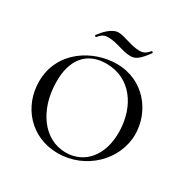

<svg xmlns="http://www.w3.org/2000/svg" viewBox="-144 -741 866 883"><g transform="rotate(30 288.5 -299.5)"><path d="M366 -584C318 -584 275 -609 241 -609C205 -609 171 -569 154 -546C151 -543 158 -537 161 -539C174 -553 183 -566 210 -566C260 -566 297 -542 341 -542C366 -542 385 -553 422 -604C425 -607 418 -613 415 -611C403 -597 391 -584 366 -584ZM275 12C421 12 541 -104 541 -241C541 -359 453 -480 306 -480C183 -480 36 -395 36 -231C36 -101 130 12 275 12ZM305 -9C186 -9 108 -125 106 -265C103 -387 161 -457 264 -457C395 -457 468 -346 471 -218C474 -85 401 -9 305 -9Z"/></g></svg>

Font: Cormorant SC
Style: Regular
Weight: 400
Designer: Christian Thalmann (Catharsis Fonts)
Version: Version 1.000;PS 001.000;hotconv 1.0.70;makeotf.lib2.5.58329